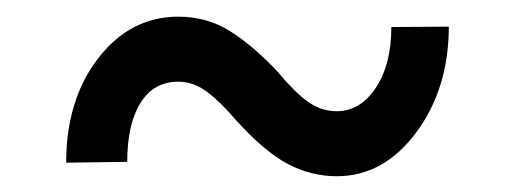

<svg xmlns="http://www.w3.org/2000/svg" viewBox="-20 -412 629 235"><path d="M529.3 -379.4 459 -378.9C459 -348.3 452.6 -323.5 439.9 -304.4C427.2 -285.4 411.3 -275.9 392.1 -275.9C379.4 -275.9 367.6 -279.8 356.7 -287.6C345.8 -295.4 333.7 -307.5 320.3 -323.7C300.1 -345.2 280.6 -361.9 261.7 -373.8C242.8 -385.7 221.7 -391.6 198.2 -391.6C159.2 -391.6 126.5 -374.7 100.3 -340.8C74.1 -307 61 -264.3 61 -212.9L135.7 -213.9C135.7 -244.5 141.1 -268.5 151.9 -285.9C162.6 -303.3 178.1 -312 198.2 -312C210.6 -312 222.3 -307.9 233.4 -299.6C244.5 -291.3 256.5 -279.5 269.5 -264.2C292.6 -238.8 313.6 -221.1 332.5 -211.2C351.4 -201.3 371.3 -196.3 392.1 -196.3C430.5 -196.3 463 -214.2 489.5 -250C516 -285.8 529.3 -328.9 529.3 -379.4Z"/></svg>

Font: Roboto Condensed
Style: Regular
Weight: 400
Designer: Google
Version: Version 2.134; 2016